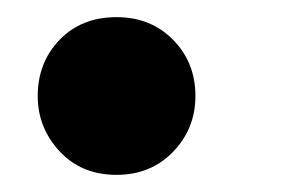

<svg xmlns="http://www.w3.org/2000/svg" viewBox="-20 -194 329 224"><path d="M116 10Q75 10 49.5 -17.5Q24 -45 24 -82Q24 -121 49.5 -147.5Q75 -174 116 -174Q156 -174 182 -147.5Q208 -121 208 -82Q208 -44 182 -17Q156 10 116 10Z"/></svg>

Font: Be Vietnam Pro ExtraBold
Style: Italic
Weight: 800
Italic angle: -12°
Designer: Lam Bao, Tony Le, Vietanh Nguyen
Foundry: Yellow Type Foundry
Version: Version 1.002; ttfautohint (v1.8.3)